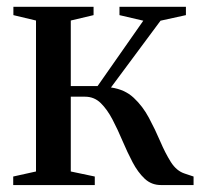

<svg xmlns="http://www.w3.org/2000/svg" viewBox="-20 -532 582 552"><path d="M18 0V-24.5L83.5 -39V-473L18.5 -488.5V-512.5H249V-488.5L183.5 -473V-284.5H260.5L392 -472.5L323.5 -488.5V-512.5H514.5V-488.5L441.5 -472.5L299 -280.5Q338.5 -275 364.5 -250.8Q390.5 -226.5 408.2 -193.2Q426 -160 440.5 -126Q455 -92 471.2 -66.2Q487.5 -40.5 511 -33L536.5 -24.5V0H442.5Q415.5 0 396 -18.2Q376.5 -36.5 361.2 -65.5Q346 -94.5 332.2 -127Q318.5 -159.5 303.5 -188.2Q288.5 -217 269.8 -235.5Q251 -254 224.5 -254H183.5V-39L252.5 -24.5V0Z"/></svg>

Font: Merriweather 120pt
Style: Regular
Weight: 400
Version: Version 2.100